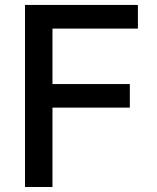

<svg xmlns="http://www.w3.org/2000/svg" viewBox="-20 -747 626 767"><path d="M79.9 0H189.6V-317.1H498.6V-411.2H189.6V-632.8H530.9V-727.3H79.9Z"/></svg>

Font: Margiela Sans Medium
Style: Regular
Weight: 500
Designer: Stefan Endress, Andreas Faust
Version: Version 1.100;FEAKit 1.0